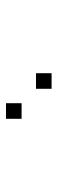

<svg xmlns="http://www.w3.org/2000/svg" viewBox="204 -1020 192 640"><g transform="rotate(90 300.0 -700.0)"><path d="M225 -776Q224 -776 224 -776Q224 -776 224 -775V-725Q224 -724 224 -724Q224 -724 225 -724H275Q276 -724 276 -724Q276 -724 276 -725V-775Q276 -776 276 -776Q276 -776 275 -776ZM325 -676Q324 -676 324 -676Q324 -676 324 -675V-625Q324 -624 324 -624Q324 -624 325 -624H375Q376 -624 376 -624Q376 -624 376 -625V-675Q376 -676 376 -676Q376 -676 375 -676Z"/></g></svg>

Font: Doto
Style: Regular
Weight: 400
Monospace: yes
Version: Version 1.000